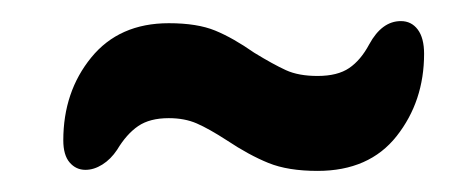

<svg xmlns="http://www.w3.org/2000/svg" viewBox="-20 -312 442 182"><path d="M195 -179Q178 -190 166.5 -195Q155 -200 140 -200Q122 -200 111 -192.5Q100 -185 91 -170Q85 -161 77 -156Q69 -151 61 -151Q52 -151 46 -158Q40 -165 40 -179Q40 -225 66.5 -257.5Q93 -290 140 -290Q167 -290 184 -283Q201 -276 221 -262Q239 -251 251 -245.5Q263 -240 281 -240Q300 -240 311 -247.5Q322 -255 330 -270Q342 -292 360 -292Q370 -292 376 -284Q382 -276 382 -261Q382 -216 356 -183Q330 -150 281 -150Q253 -150 234.5 -157.5Q216 -165 195 -179Z"/></svg>

Font: Dashboard
Style: Regular
Weight: 400
Designer: jaiki
Version: Version 1.000